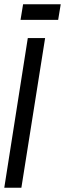

<svg xmlns="http://www.w3.org/2000/svg" viewBox="-30 -878 304 898"><path d="M-10 0 100 -700H181L70 0ZM66 -785 78 -858H254L242 -785Z"/></svg>

Font: Georama Extra Condensed Medium
Style: Italic
Weight: 500
Width: 2
Italic angle: -9°
Designer: Jean-Baptiste Levee
Foundry: Production Type
Version: Version 1.000